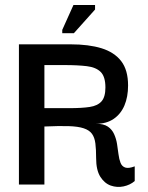

<svg xmlns="http://www.w3.org/2000/svg" viewBox="-20 -741 595 771"><path d="M56 0V-563H263.3Q336.3 -563 387.7 -547.2Q439 -531.3 466.7 -495.5Q494.3 -459.7 494.3 -397.7Q494.3 -352 479.7 -317.5Q465 -283 436.3 -263.5Q407.7 -244 366.3 -244Q396.3 -244 413.2 -232.5Q430 -221 438.3 -202.3Q446.7 -183.7 450 -162.7Q453.3 -141.7 455.8 -121.7Q458.3 -101.7 464 -87.2Q469.7 -72.7 483 -68.2Q496.3 -63.7 521 -73V-14Q502.3 2 476.2 7.5Q450 13 424.8 4.2Q399.7 -4.7 382.8 -31.3Q366 -58 366 -106.3Q366 -141 363 -165Q360 -189 349.3 -203.7Q338.7 -218.3 316.2 -225.8Q293.7 -233.3 255.7 -234.5Q217.7 -235.7 158.3 -233V0ZM158.3 -306.7H259Q308.7 -306.7 340.3 -311.5Q372 -316.3 387.7 -334Q403.3 -351.7 403.3 -389.7Q403.3 -433.3 384.2 -452.2Q365 -471 328.5 -475.3Q292 -479.7 238.7 -479.7H158.3ZM276.7 -607.7H230V-621L275 -721H361.7V-702.7Z"/></svg>

Font: Darker Grotesque Light
Style: Regular
Weight: 300
Designer: Gabriel Lam
Foundry: TypeRant
Version: Version 1.000;gftools[0.9.28]